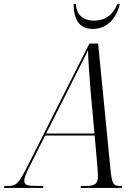

<svg xmlns="http://www.w3.org/2000/svg" viewBox="-78 -929 682 949"><path d="M381 -786C451 -786 498 -838 514 -909H502C480 -856 443 -827 387 -827C331 -827 300 -857 297 -909H286C286 -831 315 -786 381 -786ZM-58 0H134L137 -10H101C58 -10 42 -15 42 -35C42 -52 53 -76 66 -102L145 -259H390L404 -98C405 -85 406 -71 406 -58C406 -20 390 -10 348 -10H322L320 0H523L526 -10H515C482 -10 475 -21 468 -93L407 -714H364L55 -102C12 -18 1 -10 -39 -10H-56ZM264 -495C311 -591 334 -632 357 -681C358 -632 365 -536 370 -477L389 -269H150Z"/></svg>

Font: Noto Serif Display Condensed Light
Style: Italic
Weight: 300
Width: 3
Italic angle: -12°
Designer: Monotype Design Team
Foundry: Monotype Imaging Inc.
Version: Version 2.009